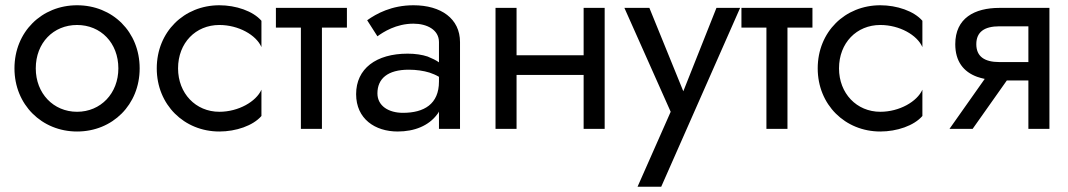

<svg xmlns="http://www.w3.org/2000/svg" viewBox="-20 -490 4060 730"><path d="M35 -230C35 -92 139 10 273 10C408 10 511 -92 511 -230C511 -369 408 -470 273 -470C139 -470 35 -369 35 -230ZM116 -230C116 -327 183 -395 273 -395C363 -395 430 -327 430 -230C430 -135 363 -65 273 -65C183 -65 116 -135 116 -230Z M657 -230C657 -327 724 -395 814 -395C887 -395 954 -357 974 -311V-411C942 -448 877 -470 814 -470C680 -470 576 -369 576 -230C576 -92 680 10 814 10C877 10 942 -12 974 -49V-149C954 -104 887 -65 814 -65C724 -65 657 -135 657 -230Z M1029 -460V-385H1124V0H1204V-385H1299V-460Z M1415 -352C1437 -368 1486 -400 1552 -400C1603 -400 1649 -377 1649 -330V-253C1638 -261 1623 -268 1606 -275C1585 -282 1559 -286 1530 -286C1410 -286 1334 -229 1334 -132C1334 -38 1406 10 1492 10C1556 10 1610 -12 1642 -55C1645 -58 1647 -62 1649 -66V0H1729V-330C1729 -419 1657 -470 1552 -470C1469 -470 1411 -438 1376 -413ZM1415 -135C1415 -191 1454 -225 1534 -225C1563 -225 1590 -221 1613 -214C1625 -210 1637 -205 1649 -198V-180C1649 -94 1592 -61 1512 -61C1458 -61 1415 -87 1415 -135Z M2199 -460V-280H1944V-460H1864V0H1944V-205H2199V0H2279V-460Z M2794 -460H2704L2578 -143L2449 -460H2354L2530 -65L2404 220H2494Z M2799 -460V-385H2894V0H2974V-385H3069V-460Z M3170 -230C3170 -327 3237 -395 3327 -395C3400 -395 3467 -357 3487 -311V-411C3455 -448 3390 -470 3327 -470C3193 -470 3089 -369 3089 -230C3089 -92 3193 10 3327 10C3390 10 3455 -12 3487 -49V-149C3467 -104 3400 -65 3327 -65C3237 -65 3170 -135 3170 -230Z M3678 0 3808 -184H3890V0H3970V-460H3780C3685 -460 3612 -421 3612 -322C3612 -257 3643 -217 3695 -198C3704 -195 3714 -192 3724 -190L3590 0ZM3890 -254H3780C3722 -254 3692 -276 3692 -322C3692 -368 3722 -390 3780 -390H3890Z"/></svg>

Font: Jost
Style: Regular
Weight: 400
Version: Version 3.710